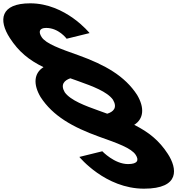

<svg xmlns="http://www.w3.org/2000/svg" viewBox="-400 -860 1067 1155"><path d="M466.1 275C686.1 275 665.5 152 609.8 66C557.3 -15 494.9 -65 407.4 -109C466.4 -146 469.4 -214 424.8 -289C351 -403 231.6 -470 73.7 -527C-39.3 -567 -123.7 -597 -149.6 -637C-169.7 -668 -164.2 -692 -122.2 -692C-46.2 -692 0.9 -627 0.9 -627L138.9 -661C138.9 -661 -5.1 -840 -218.1 -840C-398.1 -840 -410.7 -739 -340.7 -631C-287.6 -549 -226.2 -499 -138.4 -456C-197.4 -419 -200.4 -351 -155.8 -276C-81.9 -162 37.5 -95 195.4 -38C308.3 2 390.1 31 416.6 72C435.4 101 431.3 127 370.3 127C288.3 127 215.4 50 215.4 50L77.4 84C77.4 84 233.1 275 466.1 275ZM54.2 -378C61.1 -375 68.4 -373 76.3 -370C154.5 -342 244.9 -309 279.6 -260C308.3 -211 280.9 -187 245 -176L214.9 -187C207.9 -190 200.6 -192 192.7 -195C114.6 -223 24.2 -256 -10.6 -305C-38.6 -353 -11.2 -377 23 -389Z"/></svg>

Font: Hussar
Style: BdOpOblSeven
Weight: 700
Foundry: Cannot Into Space Fonts
Version: Version 2.00